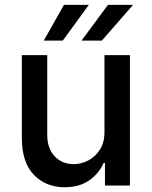

<svg xmlns="http://www.w3.org/2000/svg" viewBox="-20 -776 634 803"><path d="M250.4 7.1Q171.9 7.1 121.6 -44.9Q71.4 -96.9 71.4 -198.5V-545.5H177.6V-211.3Q177.6 -155.5 208.5 -122.5Q239.3 -89.5 288.7 -89.5Q318.5 -89.5 348.2 -104.4Q377.8 -119.3 397.7 -149.9Q416.9 -179.3 416.9 -224.4V-545.5H523.4V0H419V-94.5H413.4Q394.5 -50.8 353.2 -21.8Q311.8 7.1 250.4 7.1ZM405.9 -606.2H321L431.5 -755.7H536.6ZM242.5 -606.2H163L247.5 -755.7H351.6Z"/></svg>

Font: Linik Sans Medium
Style: Regular
Weight: 500
Designer: Rasmus Andersson (font), Cristiano Sobral (main changes)
Foundry: rsms
Version: Version 3.018;June 1, 2022;FontCreator 14.0.0.2814 64-bit; t